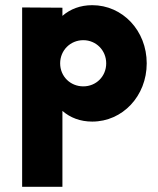

<svg xmlns="http://www.w3.org/2000/svg" viewBox="-20 -463 615 745"><path d="M337.9 -442.9C291.5 -442.9 252.4 -427.7 222.2 -401.4V-433.1L65.9 -434.1V261.7H222.2V-32.7C252.4 -6.3 291.5 8.8 337.9 8.8C455.6 8.8 549.3 -90.3 549.3 -217.3C549.3 -344.2 455.6 -442.9 337.9 -442.9ZM303.2 -127.9C252.9 -127.9 213.4 -166.5 213.4 -217.3C213.4 -267.6 252.9 -307.1 303.2 -307.1C353 -307.1 392.1 -267.6 392.1 -217.3C392.1 -166.5 353 -127.9 303.2 -127.9Z"/></svg>

Font: Now Black
Style: Regular
Weight: 400
Designer: Alfredo Marco Pradil
Foundry: Alfredo Marco Pradil
Version: Version 1.200;hotconv 1.0.109;makeotfexe 2.5.65596